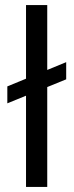

<svg xmlns="http://www.w3.org/2000/svg" viewBox="-20 -740 291 760"><path d="M9 -331V-398L242 -494V-426ZM83 0V-720H167V0Z"/></svg>

Font: DM Sans 10pt
Style: Regular
Weight: 400
Version: Version 4.004;gftools[0.9.30]